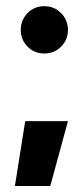

<svg xmlns="http://www.w3.org/2000/svg" viewBox="-20 -499 279 636"><path d="M126.5 -321.8Q93.8 -321.8 71.3 -344.5Q48.8 -367.2 48.8 -399.9Q48.8 -432.6 71.3 -455.6Q93.8 -478.5 126.5 -478.5Q159.7 -478.5 182.4 -455.6Q205.1 -432.6 205.1 -399.9Q205.1 -367.2 182.4 -344.5Q159.7 -321.8 126.5 -321.8ZM146.5 117.2H29.3L63.5 -97.7H205.1Z"/></svg>

Font: Kumbh Sans Black
Style: Regular
Weight: 900
Version: Version 1.005